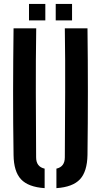

<svg xmlns="http://www.w3.org/2000/svg" viewBox="-20 -943 510 970"><path d="M48.5 -160Q46 -320 46.2 -480Q46.5 -640 48.5 -800H163Q160.5 -640 161 -474Q161.5 -308 162.5 -148Q162.5 -100.5 205.5 -91V7.5Q123 2 86.2 -37.2Q49.5 -76.5 48.5 -160ZM265 7.5V-91Q307.5 -100.5 307.5 -148Q308.5 -308 309.2 -474Q310 -640 307.5 -800H422Q424 -640 424 -480Q424 -320 422 -160Q420.5 -76.5 384 -37.2Q347.5 2 265 7.5ZM261.5 -840V-923H344V-840ZM126.5 -840V-923H209V-840Z"/></svg>

Font: Big Shoulders Stencil Text
Style: Bold
Weight: 700
Designer: Patric King
Foundry: XO Type Co
Version: Version 1.000